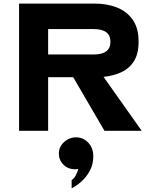

<svg xmlns="http://www.w3.org/2000/svg" viewBox="-20 -720 825 1057"><path d="M85 -700H505Q568 -700 622 -679.5Q676 -659 709.5 -613Q743 -567 743 -490Q743 -423 717 -382.5Q691 -342 647 -322Q603 -302 550 -297L760 0H555L383 -295H245V0H85ZM495 -560H245V-420H495Q588 -420 588 -490Q588 -560 495 -560ZM304 124.8Q304 100 317.2 80Q330.4 60 352 48Q373.6 36 397.6 36Q438.4 36 466 65.6Q493.6 95.2 493.6 140.8Q493.6 183.2 475.6 218Q457.6 252.8 430 277.6Q402.4 302.4 374.4 316.8V271.2Q387.2 263.2 396.4 246.8Q405.6 230.4 411.2 209.6Q404 212 394.4 212Q355.2 212 329.6 186.8Q304 161.6 304 124.8Z"/></svg>

Font: Copperplate Sans CC
Style: Bold
Weight: 700
Designer: indestructible type*
Foundry: Cowboy Collective
Version: Version 1.000